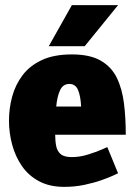

<svg xmlns="http://www.w3.org/2000/svg" viewBox="-20 -720 525 748"><path d="M230 8Q173 8 132 -14Q91 -36 65.5 -73Q40 -110 27.5 -156Q15 -202 15 -250Q15 -298 27.5 -344Q40 -390 68 -427Q96 -464 143 -486Q190 -508 260 -508Q330 -508 372 -484Q414 -460 435 -417Q456 -374 463 -317Q470 -260 470 -195H195Q195 -170 199 -150.5Q203 -131 216.5 -119.5Q230 -108 260 -108Q291 -108 323 -118Q355 -128 376.5 -137.5Q398 -147 398 -147L440 -45Q440 -45 423 -37Q406 -29 376.5 -18.5Q347 -8 309.5 0Q272 8 230 8ZM250 -393Q226 -393 214.5 -369.5Q203 -346 199 -305H296Q294 -346 284 -369.5Q274 -393 250 -393ZM440 -700 310 -540H170L260 -700Z"/></svg>

Font: Epunda Sans Black
Style: Regular
Weight: 900
Designer: Simon Atzbach
Foundry: typofactur
Version: Version 2.204; ttfautohint (v1.8.4.7-5d5b)